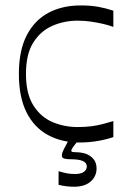

<svg xmlns="http://www.w3.org/2000/svg" viewBox="-20 -518 479 718"><path d="M277.3 14.9Q211.4 14.9 159.9 -12.8Q108.3 -40.4 79.4 -97.5Q50.6 -154.6 50.6 -241.4Q50.6 -329.1 79.9 -385.8Q109.1 -442.4 161.1 -470.1Q213.1 -497.7 281.6 -497.7Q319 -497.7 347.6 -492.5Q376.3 -487.3 403.9 -478V-417.3Q386.7 -423.9 365.1 -428.8Q343.6 -433.7 319.9 -437.2Q296.1 -440.7 270.1 -440.7Q220.1 -440.7 176 -421.5Q131.9 -402.3 104.5 -359Q77.1 -315.7 77.1 -241.4Q77.1 -168 104.5 -124.3Q131.9 -80.6 176 -61.7Q220.1 -42.9 270.1 -42.9Q298.7 -42.9 322 -45.9Q345.3 -49 365.6 -54.4Q385.9 -59.7 403.9 -65.3V-5.4Q376.3 4.1 343.8 9.5Q311.3 14.9 277.3 14.9ZM199 173.3V122.3Q218.6 128 231.6 130.4Q244.7 132.7 260.9 132.7Q283.1 132.7 293.9 124.6Q304.6 116.4 304.6 104.7Q304.6 90.9 290 84.2Q275.4 77.6 244.9 77.6Q228.4 77.6 219.9 75Q211.3 72.4 211.3 63.1Q211.3 54.7 218.6 40.3Q225.9 25.9 239.9 0H278.4Q257.3 25.6 252 33.6Q246.7 41.7 246.7 45.6Q246.7 49.6 252.3 50.5Q257.9 51.4 267.1 51.4Q275 51.4 284.4 53Q293.9 54.6 301.4 57.1Q317.9 63.3 329.5 76.7Q341.1 90.1 341.1 111.9Q341.1 141.4 318.9 160.9Q296.6 180.3 257.3 180.3Q244 180.3 230.4 178.8Q216.7 177.3 199 173.3Z"/></svg>

Font: Ojuju ExtraLight
Style: Regular
Weight: 200
Designer: Chisaokwu Joboson, Mirko Velimirovic
Foundry: Udi Foundry
Version: Version 1.000